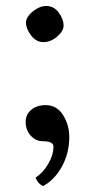

<svg xmlns="http://www.w3.org/2000/svg" viewBox="-20 -458 312 643"><path d="M66 -50Q66 -75 85 -90.5Q104 -106 133 -106Q170 -106 191 -73Q212 -40 212 1Q212 54 188 98.5Q164 143 125 165Q108 159 99 137Q124 121 141.5 91Q159 61 159 33Q159 15 124 15Q100 15 83 -3.5Q66 -22 66 -50ZM67 -382Q67 -395 77.5 -407.5Q88 -420 103.5 -429Q119 -438 134 -438Q161 -438 177 -415.5Q193 -393 193 -373Q193 -354 171.5 -335.5Q150 -317 125 -317Q101 -317 84 -339.5Q67 -362 67 -382Z"/></svg>

Font: Alike
Style: Regular
Weight: 400
Designer: Sveta Sebyakina
Foundry: Cyreal (www.cyreal.org)
Version: Version 1.301; ttfautohint (v1.8.4.7-5d5b)